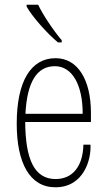

<svg xmlns="http://www.w3.org/2000/svg" viewBox="-20 -785 457 815"><path d="M226 -605H242V-614C204 -659 160 -726 142 -765H93V-757C117 -714 180 -643 226 -605ZM366 -306C366 -448 309 -538 216 -538C111 -538 51 -440 51 -260C51 -92 107 10 215 10C336 10 368 -109 364 -171H334C332 -80 289 -25 216 -25C125 -25 88 -110 87 -267H366ZM88 -302C95 -438 137 -504 213 -504C286 -504 331 -426 331 -302Z"/></svg>

Font: Kathrein 37 Thin Condensed
Style: Regular
Weight: 250
Width: 3
Designer: Lazydogs Typefoundry, based on Open Sans by Ascender Corporation
Foundry: Lazydogs Typefoundry
Version: Version 1.003;PS 001.003;hotconv 1.0.88;makeotf.lib2.5.64775